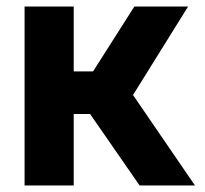

<svg xmlns="http://www.w3.org/2000/svg" viewBox="-20 -566 626 586"><path d="M406 0H575L386 -276L554 -546H390L264 -348H205V-546H55V0H205V-218H255Z"/></svg>

Font: Mluvka ExtraBold
Style: Regular
Weight: 800
Designer: Modified by Jiří Krblich, Original typeface by Gumpita Rahayu
Foundry: Gumpita Rahayu & Jiří Krblich
Version: Version 2.000;Glyphs 3.1.1 (3134)